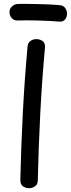

<svg xmlns="http://www.w3.org/2000/svg" viewBox="-20 -974 373 1011"><path d="M125 -727Q126 -748 140 -758Q154 -768 171 -768Q190 -768 204 -758Q218 -748 217 -726Q201 -551 192 -375.5Q183 -200 179 -24Q179 -3 164.5 7Q150 17 133 17Q115 17 101 7Q87 -3 87 -25Q91 -200 100 -376Q109 -552 125 -727ZM72 -866Q53 -866 41.5 -879Q30 -892 30 -911Q30 -928 43 -940Q56 -952 72 -953Q90 -954 119.5 -953.5Q149 -953 182 -952.5Q215 -952 245 -950.5Q275 -949 293 -947Q313 -946 323 -932Q333 -918 333 -902Q333 -885 323 -872Q313 -859 293 -860Q275 -862 245.5 -863.5Q216 -865 182.5 -866Q149 -867 119.5 -867Q90 -867 72 -866Z"/></svg>

Font: Playpen Sans Arabic
Style: Regular
Weight: 400
Designer: Azza Alameddine, Laura Meseguer, Veronika Burian, José Scaglione
Foundry: TypeTogether
Version: Version 2.000